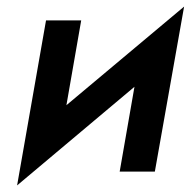

<svg xmlns="http://www.w3.org/2000/svg" viewBox="-20 -522 587 584"><path d="M227 -460 182 -202 540 -502 451 0H344L389 -258L32 42L120 -460Z"/></svg>

Font: Jost* Medium
Style: Italic
Weight: 500
Italic angle: -10°
Version: Version 3.7